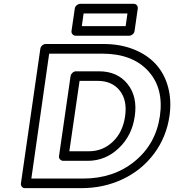

<svg xmlns="http://www.w3.org/2000/svg" viewBox="-20 -954 906 999"><path d="M88.9 0 189.9 -700.2Q191.4 -710.9 200 -718Q208.5 -725.1 217.8 -725.1H519Q605 -725.1 674.8 -697.5Q744.6 -669.9 789.8 -621.1Q835 -572.3 854.2 -502.2Q873.5 -432.1 861.8 -350.1Q845.7 -240.7 782 -155Q718.3 -69.3 619.4 -22.2Q520.5 24.9 403.8 24.9H109.9Q99.1 24.9 93.3 17.1Q87.4 9.3 88.9 0ZM143.1 -24.9H412.1Q571.3 -24.9 681.2 -115Q791 -205.1 812 -350.1Q833 -495.6 750.5 -585.2Q668 -674.8 512.2 -674.8H235.8ZM287.1 -142.1 347.2 -558.1Q348.6 -567.4 356.9 -575.2Q365.2 -583 376 -583H495.1Q590.8 -583 643.6 -517.1Q696.3 -451.2 681.2 -349.1Q667 -248.5 597.9 -182.9Q528.8 -117.2 436 -117.2H309.1Q299.8 -117.2 292.7 -124.3Q285.6 -131.3 287.1 -142.1ZM340.8 -167H442.9Q514.6 -167 566.9 -216.6Q619.1 -266.1 630.9 -349.1Q643.1 -432.1 603 -482.7Q563 -533.2 487.8 -533.2H394ZM352.1 -793 369.1 -909.2Q370.6 -919.9 379.6 -927Q388.7 -934.1 397.9 -934.1H675.8Q686.5 -934.1 692.4 -926.3Q698.2 -918.5 696.8 -909.2L680.2 -793Q678.7 -782.2 669.9 -775.1Q661.1 -768.1 651.9 -768.1H374Q363.3 -768.1 356.9 -776.1Q350.6 -784.2 352.1 -793ZM405.8 -817.9H633.8L643.1 -883.8H415Z"/></svg>

Font: Trueno Bold Outline
Style: Italic
Weight: 700
Width: 6
Designer: Julieta Ulanovsky
Foundry: Julieta Ulanovsky
Version: Version 3.001b | FøM Fix